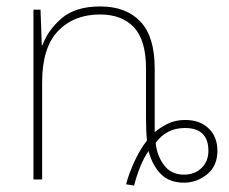

<svg xmlns="http://www.w3.org/2000/svg" viewBox="-20 -558 713 597"><path d="M552 -15Q512 -15 490 -44.5Q468 -74 464 -114Q498 -160 555 -160Q628 -160 628 -89Q628 -57 607 -36Q586 -15 552 -15ZM397 19Q404 -10 416.5 -40.5Q429 -71 442 -88Q454 -43 480.5 -16.5Q507 10 552 10Q592 10 624 -16Q656 -42 656 -89Q656 -133 628.5 -159Q601 -185 556 -185Q524 -185 500 -172.5Q476 -160 461 -147V-346Q461 -444 416.5 -491Q372 -538 292 -538Q214 -538 171 -500.5Q128 -463 112 -417H110L106 -528H84V0H111V-302Q111 -410 160.5 -461.5Q210 -513 291 -513Q359 -513 396.5 -473Q434 -433 434 -345V-189Q434 -150 437 -121Q417 -96 399.5 -59Q382 -22 372 15Z"/></svg>

Font: Noto Sans Display Thin
Style: Regular
Weight: 250
Designer: Monotype Design Team
Foundry: Monotype Imaging Inc.
Version: Version 1.900